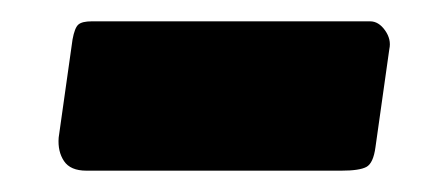

<svg xmlns="http://www.w3.org/2000/svg" viewBox="-20 -353 420 180"><path d="M332 -215Q330 -200 323.5 -196.5Q317 -193 300 -193H61Q46 -193 40 -202Q34 -211 35 -224L48 -316Q50 -327 53.5 -330Q57 -333 66 -333H327Q335 -333 341 -324.5Q347 -316 345 -307Z"/></svg>

Font: Libre Franklin Black
Style: Italic
Weight: 900
Italic angle: -8°
Designer: Pablo Impallari, Rodrigo Fuenzalida, Nhung Nguyen
Foundry: Impallari Type
Version: Version 3.000